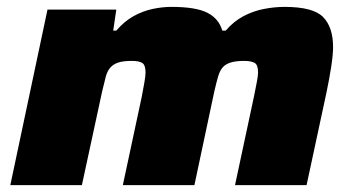

<svg xmlns="http://www.w3.org/2000/svg" viewBox="-20 -538 1025 558"><path d="M10 0 118 -510H318L309 -449H318Q341 -476 368 -491Q395 -506 423.5 -512Q452 -518 478 -518Q549 -518 582.5 -501Q616 -484 626 -449H636Q659 -476 687.5 -491Q716 -506 747 -512Q778 -518 807 -518Q890 -518 919 -488.5Q948 -459 948 -401Q948 -379 942.5 -343.5Q937 -308 929 -270L871 0H663L718 -257Q722 -277 726 -297.5Q730 -318 730 -327Q730 -349 720.5 -355Q711 -361 689 -361Q666 -361 651 -356.5Q636 -352 627.5 -342.5Q619 -333 614 -316Q609 -299 603 -273L545 0H337L392 -257Q396 -277 399.5 -297.5Q403 -318 403 -327Q403 -349 393.5 -355Q384 -361 363 -361Q339 -361 324.5 -356.5Q310 -352 301 -342Q292 -332 287.5 -315.5Q283 -299 277 -273L218 0Z"/></svg>

Font: Saira Expanded ExtraBold
Style: Italic
Weight: 800
Width: 7
Italic angle: -12°
Designer: Hector Gatti with collaboration of the Omnibus-Type team
Foundry: Omnibus-Type
Version: Version 1.101